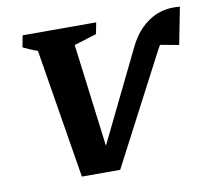

<svg xmlns="http://www.w3.org/2000/svg" viewBox="-65 -607 754 681"><g transform="rotate(-10 312.0 -267.0)"><path d="M315 0H177L101 -466Q73 -476 49 -488L57 -530H322L314 -489L233 -464L280 -93L440 -421Q469 -481 516.5 -510.5Q564 -540 624 -533L598 -400L531 -412Q522 -397 514 -381Z"/></g></svg>

Font: Piazzolla SC SemiBold
Style: Italic
Weight: 600
Italic angle: -11.3°
Designer: Juan Pablo del Peral
Foundry: Huerta Tipografica
Version: Version 1.330